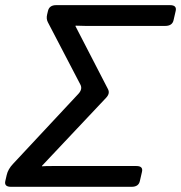

<svg xmlns="http://www.w3.org/2000/svg" viewBox="-38 -720 698 740"><path d="M4.4 0Q-22.5 0 -17.6 -22L-12.2 -45.4Q-7.3 -67.9 12.7 -88.9L264.2 -358.4Q280.8 -376.5 272 -393.6L146.5 -634.3Q139.6 -647.5 143.6 -664.1L147 -678.2Q152.3 -700.2 178.7 -700.2H617.2Q644 -700.2 639.2 -678.2L630.9 -642.1Q626 -620.1 598.6 -620.1H292Q272.5 -620.1 253.4 -621.1L252.9 -619.1L378.4 -376Q386.7 -359.9 371.1 -343.3L124 -81.1L123.5 -79.1Q136.7 -80.1 163.1 -80.1H487.8Q514.2 -80.1 509.3 -58.1L501 -22Q496.1 0 469.2 0Z"/></svg>

Font: Istok Web
Style: Italic
Weight: 400
Italic angle: -13°
Designer: Andrey V. Panov
Foundry: Andrey V. Panov
Version: Version 1.0.2g